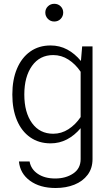

<svg xmlns="http://www.w3.org/2000/svg" viewBox="-20 -738 582 995"><path d="M43.9 -248Q43.9 -325.2 68.1 -382.3Q92.3 -439.5 136.7 -470.9Q181.2 -502.4 242.2 -502.4Q289.1 -502.4 328.4 -481.4Q367.7 -460.4 399.4 -421.9L405.8 -497.6H459.5V86.4Q459.5 134.3 434.1 168Q408.7 201.7 365.5 219Q322.3 236.3 268.1 236.3Q187 236.3 135.5 198.7Q84 161.1 78.1 98.6H133.3Q140.1 138.7 175.8 162.8Q211.4 187 266.1 187Q320.8 187 359.4 161.1Q397.9 135.3 397.9 86.4V-73.7Q366.2 -36.1 327.1 -15.6Q288.1 4.9 242.2 4.9Q181.2 4.9 136.5 -26.4Q91.8 -57.6 67.9 -114.5Q43.9 -171.4 43.9 -248ZM106 -248Q106 -155.3 146 -100.1Q186 -44.9 255.9 -44.9Q298.3 -44.9 334.7 -68.4Q371.1 -91.8 397.9 -131.3V-366.2Q371.1 -405.8 334.7 -429.2Q298.3 -452.6 255.9 -452.6Q186 -452.6 146 -396.7Q106 -340.8 106 -248ZM214.8 -672.9Q214.8 -691.9 228.3 -705.1Q241.7 -718.3 261.2 -718.3Q281.2 -718.3 294.4 -705.1Q307.6 -691.9 307.6 -672.9Q307.6 -653.8 294.4 -640.1Q281.2 -626.5 261.2 -626.5Q241.7 -626.5 228.3 -640.1Q214.8 -653.8 214.8 -672.9Z"/></svg>

Font: Estedad-FD Light
Style: Regular
Weight: 300
Designer: Amin Abedi
Version: Version 7.3